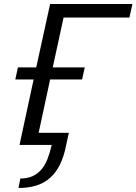

<svg xmlns="http://www.w3.org/2000/svg" viewBox="-20 -720 678 954"><path d="M81 167Q116 167 141.5 155.5Q167 144 185.5 122.5Q204 101 216 70Q228 39 237 0H77L147 -325H56L69 -385H160L229 -700H638L623 -633H296L242 -385H401L388 -325H229L172 -60H322L309 0Q298 57 278 97.5Q258 138 228.5 164Q199 190 160 202Q121 214 72 214Z"/></svg>

Font: Isabella Sans
Style: Italic
Weight: 400
Italic angle: -12°
Designer: Christian Thalmann (Catharsis Fonts), Cristiano Sobral
Foundry: The Isabella Sans Project Authors
Version: Version 2.026; ttfautohint (v1.8.4.7-5d5b-dirty)